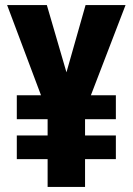

<svg xmlns="http://www.w3.org/2000/svg" viewBox="-20 -734 521 754"><path d="M241 -450 316 -714H473L337 -360H435V-266H314V-202H435V-109H314V0H167V-109H46V-202H167V-266H46V-360H141L8 -714H164Z"/></svg>

Font: Noto Sans ExtraCondensed ExtraBold
Style: Regular
Weight: 800
Width: 2
Designer: Monotype Design Team
Foundry: Monotype Imaging Inc.
Version: Version 2.013; ttfautohint (v1.8.4.7-5d5b)